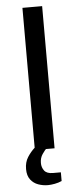

<svg xmlns="http://www.w3.org/2000/svg" viewBox="-59 -718 384 923"><g transform="rotate(-5 133.5 -256.0)"><path d="M86.1 0V-686H181.2V0ZM134.1 173.7Q110.4 173.7 87.8 165.7Q65.2 157.7 50.6 138.7Q35.9 119.6 35.9 87.9Q35.9 54.6 51.1 30.8Q66.2 7 87.1 -12H145.4V-6.2Q134.4 3.8 122 22.2Q109.5 40.5 109.5 64.8Q109.5 86.1 121.5 101.9Q133.4 117.7 163.2 117.7H201.3V159.7Q186 166.7 167.2 170.2Q148.3 173.7 134.1 173.7Z"/></g></svg>

Font: Archivo Variable SemiBold
Style: Regular
Weight: 600
Designer: Hector Gatti
Foundry: Omnibus-Type
Version: Version 2.001